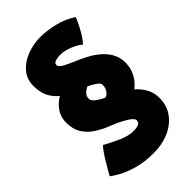

<svg xmlns="http://www.w3.org/2000/svg" viewBox="-260 -762 1020 1020"><g transform="rotate(-45 250.0 -252.0)"><path d="M481.5 -6.5Q481.5 51 450.8 92.8Q420 134.5 368.5 157Q317 179.5 253.5 179.5Q182.5 179.5 129 163.5Q75.5 147.5 42.8 128.8Q10 110 0 101Q5.5 90.5 16.8 70.8Q28 51 41.8 28.5Q55.5 6 69 -13.2Q82.5 -32.5 92 -41.5Q136 -17 180.2 2Q224.5 21 256.5 21Q282.5 21 297.2 15Q312 9 312 -8.5Q312 -23.5 276.5 -45.2Q241 -67 189 -87Q150.5 -102 115.8 -124Q81 -146 59.2 -180Q37.5 -214 37.5 -264Q37.5 -305.5 59 -336.8Q80.5 -368 114.5 -388Q86 -410.5 69.2 -443.2Q52.5 -476 52.5 -524.5Q52.5 -576 83.2 -611.2Q114 -646.5 162 -664.8Q210 -683 261 -683Q311.5 -683 368.5 -669Q425.5 -655 470.5 -624.5Q469.5 -620.5 459 -597.8Q448.5 -575 431.8 -546Q415 -517 394 -493.5Q381.5 -506 359.5 -517Q337.5 -528 314 -534.8Q290.5 -541.5 272.5 -541.5Q256 -541.5 236.8 -536.8Q217.5 -532 217.5 -517.5Q217.5 -502 244.2 -487.8Q271 -473.5 316 -454.5Q340 -444.5 369.2 -428.8Q398.5 -413 425.2 -390.2Q452 -367.5 469.2 -337Q486.5 -306.5 486.5 -267Q486.5 -225 468.2 -191Q450 -157 419 -133Q445.5 -110 463.5 -78.8Q481.5 -47.5 481.5 -6.5ZM212.5 -268.5Q212.5 -253.5 231 -239Q249.5 -224.5 279.5 -210Q296 -216 306.5 -231.2Q317 -246.5 317 -269Q317 -281.5 299.5 -294.5Q282 -307.5 254 -320.5Q241 -315 226.8 -302.5Q212.5 -290 212.5 -268.5Z"/></g></svg>

Font: Grandstander Black
Style: Regular
Weight: 900
Designer: Tyler Finck
Foundry: Etcetera Type Co
Version: Version 1.200; ttfautohint (v1.8.3)